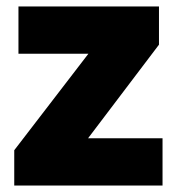

<svg xmlns="http://www.w3.org/2000/svg" viewBox="-20 -639 547 593"><path d="M482 -66V-212H252L471 -501V-619H37V-473H253L24 -175V-66Z"/></svg>

Font: Noto Sans Malayalam UI Black
Style: Regular
Weight: 900
Designer: Jelle Bosma - Monotype Design Team
Foundry: Monotype Imaging Inc.
Version: Version 2.104